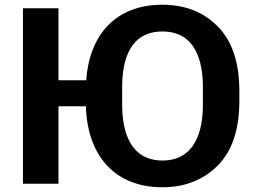

<svg xmlns="http://www.w3.org/2000/svg" viewBox="-20 -776 1077 811"><path d="M77 0H227V-327H343C348 -128 457 15 666 15C761 15 839 -16 900 -77C961 -139 991 -229 991 -350V-391C991 -512 961 -602 900 -664C839 -726 761 -756 666 -756C467 -756 358 -628 344 -437H227V-741H77ZM496 -333V-408C496 -523 529 -643 666 -643C803 -643 837 -523 837 -408V-333C837 -219 802 -98 666 -98C531 -98 496 -219 496 -333Z"/></svg>

Font: Cheyenne Sans
Style: Bold
Weight: 700
Designer: The Public Sans project authors (U.S. Web Design System), Libre Franklin designed by Pablo Impallari and Rodrigo Fuenzal
Foundry: The Cheyenne Sans Project Authors
Version: Version 2.007